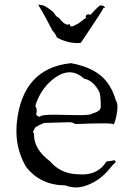

<svg xmlns="http://www.w3.org/2000/svg" viewBox="-20 -808 589 842"><path d="M315 14Q349 14 392 -9.5Q435 -33 474 -84Q488 -96 488 -99L487 -100Q483 -101 483 -102L484 -105Q484 -106 483 -106Q482 -106 478.5 -104.5Q475 -103 447 -100Q412 -43 341 -43L319 -44Q246 -46 199 -101Q129 -153 129 -218V-222Q125 -227 125 -230L126 -233Q135 -253 141 -253H142Q152 -261 174 -269L287 -272Q298 -272 310 -264Q386 -267 428 -267Q479 -267 479 -262L478 -261Q487 -276 493 -315Q495 -328 495 -338Q495 -358 488 -368Q467 -440 420 -478Q373 -516 291 -531Q80 -509 54 -273Q52 -253 52 -233Q52 -149 94 -77Q156 4 266 5Q291 14 315 14ZM155 -296Q139 -298 139 -308L141 -322Q141 -333 135 -344Q159 -424 225 -470Q256 -491 285 -491Q318 -491 349 -463Q390 -455 416 -404Q422 -386 422 -339Q422 -320 382 -309Q377 -303 328 -303L219 -305Q158 -305 155 -296ZM322 -619Q331 -619 335 -621Q433 -766 434 -774H437Q441 -774 441 -775Q441 -777 435.5 -780.5Q430 -784 427 -784Q425 -784 424 -783Q424 -785 422 -785Q414 -785 378 -744L368 -745Q356 -745 356 -735L357 -730Q319 -701 317 -701H316L317 -702Q301 -692 294 -692Q286 -692 286 -702V-703Q282 -700 277 -700Q261 -700 239 -729Q226 -734 214 -755Q180 -782 170 -784Q160 -786 148 -788Q151 -780 160.5 -765.5Q170 -751 210 -674Q228 -653 229 -644Q273 -619 322 -619Z"/></svg>

Font: Xiaobo Songti 小帛宋体
Style: Regular
Weight: 400
Version: Version 1.501;March 17, 2024;FontCreator 14.0.0.2814 64-bit